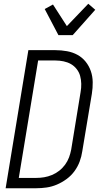

<svg xmlns="http://www.w3.org/2000/svg" viewBox="-20 -1002 540 1022"><path d="M10 0 131 -735H275Q306 -735 336.5 -729.5Q367 -724 392.5 -710Q418 -696 436 -673.5Q454 -651 463.5 -623.5Q473 -596 473.5 -565Q474 -534 469 -503L418 -197Q414 -169 404 -142Q394 -115 376.5 -91Q359 -67 334.5 -49Q310 -31 283 -19.5Q256 -8 228 -4Q200 0 173 0ZM80 -55H173Q194 -55 215 -58.5Q236 -62 256.5 -70.5Q277 -79 295 -93Q313 -107 326.5 -125.5Q340 -144 347.5 -164.5Q355 -185 359 -206L409 -512Q413 -534 412.5 -556Q412 -578 406.5 -598Q401 -618 388 -634.5Q375 -651 357.5 -661Q340 -671 318.5 -675.5Q297 -680 275 -680H183ZM291 -815 218 -954 262 -978 336 -863 450 -982 487 -950 367 -815Z"/></svg>

Font: Iosevka Light Oblique
Style: Regular
Weight: 300
Italic angle: -9°
Monospace: yes
Designer: Belleve Invis
Foundry: Belleve Invis
Version: Version 32.5.0; ttfautohint (v1.8.4)